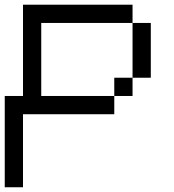

<svg xmlns="http://www.w3.org/2000/svg" viewBox="-20 -789 732 809"><path d="M461.5 -384.6V-461.5H538.5V-384.6ZM538.5 -461.5V-692.3H615.4V-461.5ZM0 0V-384.6H76.9V-769.2H538.5V-692.3H153.8V-384.6H461.5V-307.7H76.9V0Z"/></svg>

Font: Mintsoda - Lime Green 13x16
Style: Regular
Weight: 400
Designer: Mintsoda-15
Version: Version 1.0